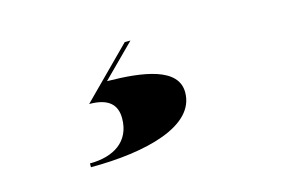

<svg xmlns="http://www.w3.org/2000/svg" viewBox="-48 -93 647 440"><g transform="rotate(-15 275.0 126.5)"><path d="M220 165C220 220 178.5 246 122 246V255C253 255 375 225 375 145C375 87 295 75 208.5 74L284.5 -2H271L155.5 114C200.5 114 220 132 220 165Z"/></g></svg>

Font: Bodoni* 24pt Fatface
Style: Italic
Weight: 900
Italic angle: -13°
Version: Version 2.3